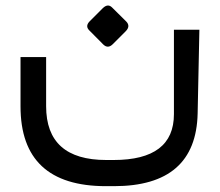

<svg xmlns="http://www.w3.org/2000/svg" viewBox="-20 -429 779 681"><path d="M297.9 -353.3 344.6 -400Q362.6 -417.4 377.4 -402.6L427.7 -352.8Q443.6 -336.4 426.2 -318.5L379.5 -271.8Q362.6 -255.4 346.2 -271.3L296.4 -321.5Q281.5 -336.4 297.9 -353.3ZM681 -26.7Q675.4 231.3 384.1 231.3H355.9Q52.8 231.3 52.8 -51.8V-226.7H143.6V-52.3Q143.6 138.5 356.9 138.5H383.1Q596.9 138.5 596.9 -24.1V-323.6H687.2Z"/></svg>

Font: Fira Code
Style: Regular
Weight: 400
Designer: Carrois Corporate, Edenspiekermann AG, Nikita Prokopov
Foundry: Carrois Corporate, Edenspiekermann AG, Nikita Prokopov
Version: Version 5.002